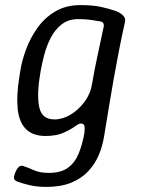

<svg xmlns="http://www.w3.org/2000/svg" viewBox="-20 -527 556 754"><path d="M162 207Q125 207 95.5 200Q66 193 48 186Q36 181 35 173.5Q34 166 39 153Q46 135 54.5 128Q63 121 74 126Q90 131 113.5 141.5Q137 152 171 152Q219 152 246.5 132Q274 112 288.5 77Q303 42 311 -2Q314 -26 311 -34Q308 -42 297 -42Q290 -42 273.5 -30Q257 -18 229 -5.5Q201 7 159 7Q109 7 82 -20Q55 -47 49.5 -99Q44 -151 56 -225L60 -250Q66 -289 82.5 -333.5Q99 -378 127 -417.5Q155 -457 197 -482Q239 -507 296 -507Q343 -507 376 -500Q409 -493 437 -483Q454 -476 464.5 -465Q475 -454 470 -437Q458 -383 447 -327Q436 -271 426 -214.5Q416 -158 407 -102.5Q398 -47 389 7Q383 46 368 81.5Q353 117 326.5 145.5Q300 174 259.5 190.5Q219 207 162 207ZM194 -58Q226 -58 257.5 -77Q289 -96 312.5 -128Q336 -160 342 -200Q351 -254 363.5 -311Q376 -368 387 -421Q389 -430 385.5 -436Q382 -442 373 -443Q362 -445 339.5 -448.5Q317 -452 287 -452Q249 -452 222.5 -431.5Q196 -411 179.5 -379Q163 -347 154 -312.5Q145 -278 140 -250L136 -225Q124 -147 135 -102.5Q146 -58 194 -58Z"/></svg>

Font: Winky Sans Light
Style: Italic
Weight: 300
Italic angle: -8.97852°
Designer: Simon Atzbach
Foundry: typofactur
Version: Version 1.205